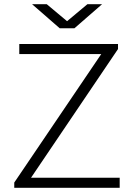

<svg xmlns="http://www.w3.org/2000/svg" viewBox="-20 -896 640 916"><path d="M48 0V-25L463 -638H72V-686H543V-662L128 -48H551V0ZM265 -761 133 -876H203L313 -784H287L397 -876H467L335 -761Z"/></svg>

Font: Chivo Mono Thin
Style: Regular
Weight: 250
Designer: Hector Gatti
Foundry: Omnibus-Type
Version: Version 1.008